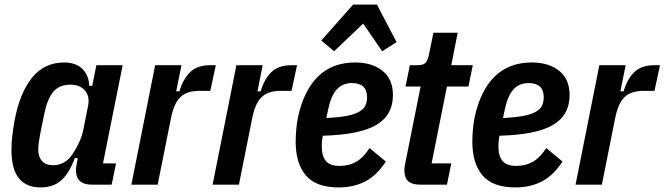

<svg xmlns="http://www.w3.org/2000/svg" viewBox="-20 -807 2904 839"><path d="M382 0Q312 0 312 -63Q312 -76 316 -95L320 -116H307Q281 -47 246 -17.5Q211 12 157 12Q95 12 62.5 -28Q30 -68 30 -154Q30 -184 34 -216Q38 -248 43 -277Q66 -401 120 -467.5Q174 -534 260 -534Q311 -534 339.5 -506.5Q368 -479 370 -432H383L401 -522H516L430 -93H487L468 0ZM212 -85Q265 -85 298 -135Q314 -159 326.5 -186.5Q339 -214 344 -240L365 -345Q373 -385 351.5 -411Q330 -437 288 -437Q239 -437 213 -406Q187 -375 174 -312L157 -229Q153 -209 150 -188Q147 -167 147 -155Q147 -122 163.5 -103.5Q180 -85 212 -85Z M554 0 658 -522H773L750 -408H764Q780 -462 811 -492Q842 -522 898 -522H923L899 -410H851Q797 -410 768.5 -383Q740 -356 727 -290L669 0Z M909 0 1013 -522H1128L1105 -408H1119Q1135 -462 1166 -492Q1197 -522 1253 -522H1278L1254 -410H1206Q1152 -410 1123.5 -383Q1095 -356 1082 -290L1024 0Z M1460 12Q1361 12 1316.5 -40.5Q1272 -93 1272 -188Q1272 -212 1274.5 -241Q1277 -270 1282 -294Q1307 -411 1369.5 -472.5Q1432 -534 1532 -534Q1606 -534 1651.5 -497.5Q1697 -461 1697 -392Q1697 -303 1623.5 -260.5Q1550 -218 1391 -214Q1388 -202 1387 -189.5Q1386 -177 1386 -168Q1386 -125 1404 -103.5Q1422 -82 1464 -82Q1505 -82 1536.5 -100Q1568 -118 1595 -160L1666 -101Q1627 -41 1576.5 -14.5Q1526 12 1460 12ZM1518 -444Q1476 -444 1451 -415.5Q1426 -387 1414 -329L1406 -291Q1460 -294 1494.5 -300.5Q1529 -307 1549 -318.5Q1569 -330 1576.5 -345.5Q1584 -361 1584 -382Q1584 -444 1518 -444ZM1627 -787 1713 -623 1650 -583 1567 -704 1440 -583 1384 -630 1523 -787Z M1817 0Q1781 0 1764 -15Q1747 -30 1747 -64Q1747 -71 1748 -78.5Q1749 -86 1751 -94L1818 -429H1752L1771 -522H1803Q1829 -522 1839 -532Q1849 -542 1855 -571L1874 -664H1980L1952 -522H2046L2027 -429H1933L1866 -93H1952L1933 0Z M2232 12Q2133 12 2088.5 -40.5Q2044 -93 2044 -188Q2044 -212 2046.5 -241Q2049 -270 2054 -294Q2079 -411 2141.5 -472.5Q2204 -534 2304 -534Q2378 -534 2423.5 -497.5Q2469 -461 2469 -392Q2469 -303 2395.5 -260.5Q2322 -218 2163 -214Q2160 -202 2159 -189.5Q2158 -177 2158 -168Q2158 -125 2176 -103.5Q2194 -82 2236 -82Q2277 -82 2308.5 -100Q2340 -118 2367 -160L2438 -101Q2399 -41 2348.5 -14.5Q2298 12 2232 12ZM2290 -444Q2248 -444 2223 -415.5Q2198 -387 2186 -329L2178 -291Q2232 -294 2266.5 -300.5Q2301 -307 2321 -318.5Q2341 -330 2348.5 -345.5Q2356 -361 2356 -382Q2356 -444 2290 -444Z M2495 0 2599 -522H2714L2691 -408H2705Q2721 -462 2752 -492Q2783 -522 2839 -522H2864L2840 -410H2792Q2738 -410 2709.5 -383Q2681 -356 2668 -290L2610 0Z"/></svg>

Font: IBM Plex Sans Cond SmBld
Style: Italic
Weight: 600
Width: 3
Italic angle: -11°
Designer: Mike Abbink, Paul van der Laan, Pieter van Rosmalen
Foundry: Bold Monday
Version: Version 1.3